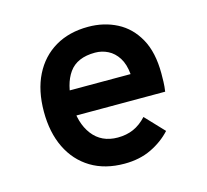

<svg xmlns="http://www.w3.org/2000/svg" viewBox="-83 -618 782 725"><g transform="rotate(-15 308.0 -255.5)"><path d="M319 12Q243 12 188.2 -21.2Q133.5 -54.5 104.2 -114.8Q75 -175 75 -256Q75 -339 105 -398.8Q135 -458.5 189.8 -490.8Q244.5 -523 319 -523Q380.5 -523 431 -497Q481.5 -471 511.2 -417.5Q541 -364 541 -281Q541 -267.5 540.5 -249Q540 -230.5 537 -211H163V-309H428Q424.5 -348.5 408.5 -373.5Q392.5 -398.5 369 -410.2Q345.5 -422 319 -422Q248.5 -422 217.2 -378Q186 -334 186 -258Q186 -182.5 221.2 -136.2Q256.5 -90 320 -90Q354 -90 381.5 -102Q409 -114 433 -140L502 -67Q470 -32 424.2 -10Q378.5 12 319 12Z"/></g></svg>

Font: Overpass Mono
Style: Bold
Weight: 700
Monospace: yes
Designer: Delve Withrington, Dave Bailey
Foundry: Delve Fonts LLC
Version: Version 4.000